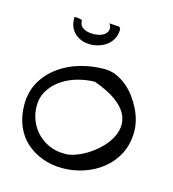

<svg xmlns="http://www.w3.org/2000/svg" viewBox="-93 -668 673 747"><g transform="rotate(15 243.5 -295.0)"><path d="M18.6 -199.2Q18.6 -252.9 42 -293Q65.4 -333 103.5 -360.4Q141.6 -387.7 189 -400.9Q236.3 -414.1 284.2 -414.1Q309.6 -414.1 331.5 -404.8Q353.5 -395.5 373.5 -379.4Q393.6 -363.3 409.2 -342.3Q424.8 -321.3 436 -298.8Q447.3 -276.4 453.1 -253.4Q459 -230.5 459 -209Q459 -159.2 439.5 -120.1Q419.9 -81.1 386.7 -54.2Q353.5 -27.3 311.5 -13.2Q269.5 1 225.6 1Q180.7 1 143.1 -13.2Q105.5 -27.3 77.6 -52.7Q49.8 -78.1 34.2 -115.7Q18.6 -153.3 18.6 -199.2ZM66.4 -207Q66.4 -176.8 77.6 -148.9Q88.9 -121.1 108.9 -100.6Q128.9 -80.1 156.2 -67.9Q183.6 -55.7 214.8 -55.7Q231.4 -53.7 255.4 -61Q279.3 -68.4 303.2 -82.5Q327.1 -96.7 349.1 -116.7Q371.1 -136.7 385.7 -160.6Q400.4 -184.6 403.8 -210.4Q407.2 -236.3 395 -262.2Q382.8 -288.1 350.6 -312Q318.4 -335.9 261.7 -356.4Q229.5 -356.4 194.8 -347.2Q160.2 -337.9 131.8 -319.3Q103.5 -300.8 85 -272.5Q66.4 -244.1 66.4 -207ZM297.9 -587.9Q300.8 -582 301.8 -582Q302.7 -582 302.7 -577.1Q302.7 -557.6 294.4 -541.5Q286.1 -525.4 272.5 -514.6Q258.8 -503.9 241.2 -498Q223.6 -492.2 205.1 -492.2Q168 -492.2 143.6 -514.2Q119.1 -536.1 119.1 -573.2V-580.1Q130.9 -579.1 137.2 -578.6Q143.6 -578.1 146.5 -576.7Q149.4 -575.2 149.4 -574.2Q150.4 -574.2 150.4 -572.3Q150.4 -556.6 160.6 -547.9Q170.9 -539.1 186.5 -536.1Q202.1 -533.2 218.8 -535.2Q235.4 -537.1 247.1 -544.4Q258.8 -551.8 262.7 -563.5Q266.6 -575.2 256.8 -590.8Z"/></g></svg>

Font: Indie Flower
Style: Regular
Weight: 400
Designer: Kimberly Geswein
Foundry: Kimberly Geswein
Version: Version 1.001 2010